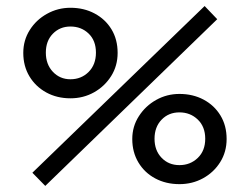

<svg xmlns="http://www.w3.org/2000/svg" viewBox="-20 -607 801 640"><path d="M130.9 12.7 87.9 -31.2 662.1 -586.9 704.1 -543ZM214.8 -279.3Q169.9 -279.3 134.3 -298.8Q98.6 -318.4 78.1 -352.5Q57.6 -386.7 57.6 -430.7Q57.6 -472.7 79.1 -506.8Q100.6 -541 136.7 -561Q172.9 -581.1 214.8 -581.1Q259.8 -581.1 295.4 -562Q331.1 -543 351.6 -509.3Q372.1 -475.6 372.1 -430.7Q372.1 -387.7 350.6 -353.5Q329.1 -319.3 293.5 -299.3Q257.8 -279.3 214.8 -279.3ZM214.8 -342.8Q251 -342.8 275.4 -367.2Q299.8 -391.6 299.8 -431.6Q299.8 -471.7 275.4 -495.1Q251 -518.6 214.8 -518.6Q179.7 -518.6 156.2 -494.6Q132.8 -470.7 132.8 -431.6Q132.8 -392.6 156.2 -367.7Q179.7 -342.8 214.8 -342.8ZM578.1 6.8Q533.2 6.8 497.6 -12.2Q461.9 -31.2 441.4 -65.4Q420.9 -99.6 420.9 -143.6Q420.9 -185.5 442.9 -219.7Q464.8 -253.9 500.5 -273.9Q536.1 -293.9 578.1 -293.9Q623 -293.9 658.7 -274.9Q694.3 -255.9 714.8 -222.2Q735.4 -188.5 735.4 -143.6Q735.4 -100.6 713.9 -66.4Q692.4 -32.2 656.7 -12.7Q621.1 6.8 578.1 6.8ZM578.1 -56.6Q614.3 -56.6 639.2 -80.6Q664.1 -104.5 664.1 -144.5Q664.1 -184.6 639.2 -208.5Q614.3 -232.4 578.1 -232.4Q542 -232.4 518.6 -208Q495.1 -183.6 495.1 -144.5Q495.1 -105.5 518.6 -81.1Q542 -56.6 578.1 -56.6Z"/></svg>

Font: Crimson Pro Medium
Style: Italic
Weight: 500
Italic angle: -12°
Designer: Jacques Le Bailly
Foundry: Baron von Fonthausen
Version: Version 1.003